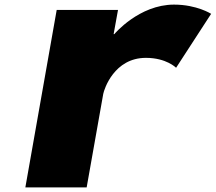

<svg xmlns="http://www.w3.org/2000/svg" viewBox="-20 -813 936 833"><path d="M90 0H356L428 -406C432 -426 475 -562 613 -562C702 -562 744 -519 744 -519L896 -753C896 -753 834 -793 735 -793C583 -793 476 -665 476 -665H473L492 -770H226Z"/></svg>

Font: Hussar Dziwak
Style: Kur
Weight: 400
Version: Version 1.022